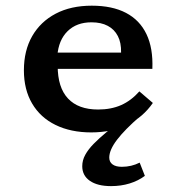

<svg xmlns="http://www.w3.org/2000/svg" viewBox="-20 -448 616 666"><path d="M365.1 197.6Q318.3 197.6 291.8 179.3Q265.3 161 265.3 128.5Q265.3 107.8 275.8 88.9Q286.2 70 305 50.8Q323.7 31.7 349.4 10.4Q375.1 -10.8 406 -36.5L464.9 -43.6Q412.9 1.5 385.9 36.8Q359 72.1 359 98.6Q359 113.8 370.3 122.2Q381.5 130.6 402.8 130.6Q435.9 130.6 464.5 116.1L482.5 162Q459.5 179.2 429.6 188.4Q399.6 197.6 365.1 197.6ZM296.6 11.3Q225.4 11.3 172.6 -14.6Q119.9 -40.4 91.4 -88.9Q62.9 -137.3 62.9 -204.3Q62.9 -272.4 91.6 -322.6Q120.4 -372.8 173.2 -400.6Q226 -428.3 298.3 -428.3Q369.4 -428.3 417.1 -403.3Q464.8 -378.3 488.1 -329.5Q511.4 -280.8 508.5 -209.2H140.6L138.9 -265.6H400Q400.8 -299.8 388.8 -322.9Q376.9 -346.1 353.9 -358.3Q330.9 -370.6 297.2 -370.6Q245.9 -370.6 214.5 -339.9Q183.1 -309.1 178.8 -254.1L182.1 -249.5Q181.3 -243.4 180.7 -236.1Q180.1 -228.8 180.1 -219.2Q180.1 -144.5 215.9 -106.3Q251.7 -68.1 320.3 -68.1Q365.2 -68.1 400.1 -83.4Q434.9 -98.8 463.4 -131L510.2 -90.9Q475.4 -40.8 421.1 -14.8Q366.7 11.3 296.6 11.3Z"/></svg>

Font: Playfair 5pt SemiExpanded Light
Style: Regular
Weight: 300
Width: 6
Designer: Claus Eggers Sørensen
Foundry: Claus Eggers Sørensen
Version: Version 2.203